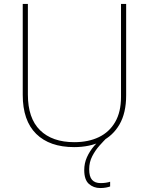

<svg xmlns="http://www.w3.org/2000/svg" viewBox="-20 -734 752 971"><path d="M431 122Q431 159 445.5 175.5Q460 192 489 192Q503 192 516 190Q529 188 537 185V209Q529 212 516 214.5Q503 217 487 217Q453 217 429.5 196Q406 175 406 126Q406 92 419.5 61.5Q433 31 456.5 3.5Q480 -24 510 -50L523 -40Q505 -22 483.5 2Q462 26 446.5 56Q431 86 431 122ZM618 -252Q618 -163 584.5 -105Q551 -47 492 -18.5Q433 10 355 10Q231 10 163 -57Q95 -124 95 -254V-714H121V-256Q121 -136 182.5 -75.5Q244 -15 356 -15Q427 -15 480 -40.5Q533 -66 562.5 -117Q592 -168 592 -244V-714H618Z"/></svg>

Font: Noto Sans Khmer Thin
Style: Regular
Weight: 250
Version: Version 2.003